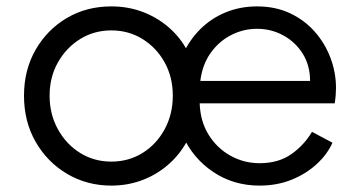

<svg xmlns="http://www.w3.org/2000/svg" viewBox="-20 -568 1125 600"><path d="M55 -269Q55 -349 91 -412Q127 -475 188.5 -511.5Q250 -548 328 -548Q383 -548 430.5 -529Q478 -510 514.5 -476Q551 -442 572 -396L550 -395Q571 -442 605.5 -476.5Q640 -511 685.5 -529.5Q731 -548 783 -548Q841 -548 886.5 -526.5Q932 -505 964 -468.5Q996 -432 1013 -386.5Q1030 -341 1030 -293Q1030 -283 1029 -270.5Q1028 -258 1026 -245H604Q606 -188 632.5 -146Q659 -104 701 -81Q743 -58 791 -58Q850 -58 890 -86Q930 -114 955 -156L1019 -122Q1003 -86 970 -55.5Q937 -25 891.5 -6.5Q846 12 791 12Q710 12 646.5 -30.5Q583 -73 551 -144H573Q551 -96 514 -61Q477 -26 429.5 -7Q382 12 328 12Q252 12 190 -24.5Q128 -61 91.5 -124.5Q55 -188 55 -269ZM520 -269Q520 -327 494.5 -373Q469 -419 425.5 -446Q382 -473 328 -473Q274 -473 230.5 -446Q187 -419 161 -373Q135 -327 135 -269Q135 -211 161 -164Q187 -117 230.5 -90Q274 -63 328 -63Q382 -63 425.5 -90Q469 -117 494.5 -164Q520 -211 520 -269ZM949 -315Q949 -363 926.5 -399.5Q904 -436 866 -457Q828 -478 783 -478Q740 -478 701.5 -458Q663 -438 637.5 -401.5Q612 -365 606 -315Z"/></svg>

Font: Kosmopol Plus Jakarta Sans
Style: Regular
Weight: 400
Designer: Gumpita Rahayu
Foundry: Tokotype
Version: Version 2.006